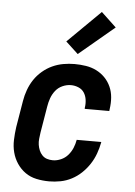

<svg xmlns="http://www.w3.org/2000/svg" viewBox="-55 -814 609 864"><g transform="rotate(5 250.0 -382.0)"><path d="M200 8Q170 8 142 2Q114 -4 92 -19.5Q70 -35 54.5 -58Q39 -81 32 -108Q25 -135 26 -164Q27 -193 31 -222L51 -342Q55 -367 64 -392Q73 -417 87.5 -439Q102 -461 123 -479Q144 -497 168 -508Q192 -519 217.5 -523.5Q243 -528 268 -528Q294 -528 319.5 -524Q345 -520 367 -509Q389 -498 406 -480.5Q423 -463 433 -440.5Q443 -418 445 -392.5Q447 -367 443 -340L442 -331H331V-336Q334 -354 331.5 -372Q329 -390 320 -404Q311 -418 294.5 -425Q278 -432 260 -432Q241 -432 222 -423.5Q203 -415 190.5 -399Q178 -383 171.5 -364.5Q165 -346 162 -327L142 -207Q140 -193 138.5 -179Q137 -165 139 -152Q141 -139 146 -127Q151 -115 160 -105.5Q169 -96 181.5 -92Q194 -88 208 -88Q226 -88 244.5 -96Q263 -104 276 -119Q289 -134 296.5 -152Q304 -170 307 -188V-189H418V-187Q413 -161 404 -136Q395 -111 380 -88Q365 -65 345 -46Q325 -27 301 -14.5Q277 -2 251 3Q225 8 200 8ZM278 -574 222 -626 370 -772 438 -708Z"/></g></svg>

Font: Iosevka Oblique
Style: Bold
Weight: 700
Italic angle: -9°
Monospace: yes
Designer: Belleve Invis
Foundry: Belleve Invis
Version: Version 32.5.0; ttfautohint (v1.8.4)